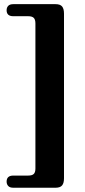

<svg xmlns="http://www.w3.org/2000/svg" viewBox="-20 -756 397 900"><path d="M146 34V-646Q146 -664.5 138.2 -672.2Q130.5 -680 112 -680H42.5Q11 -680 11 -708Q11 -720.5 18.5 -728.5Q26 -736.5 42.5 -736.5H240.5Q262 -736.5 271 -725.8Q280 -715 280 -692V79.5Q280 102.5 271 113.2Q262 124 240.5 124H42.5Q26 124 18.5 115.8Q11 107.5 11 95.5Q11 67 42.5 67H112Q130.5 67 138.2 59.5Q146 52 146 34Z"/></svg>

Font: Fraunces 72pt S050
Style: Bold
Weight: 700
Version: Version 1.000; ttfautohint (v1.8.3)